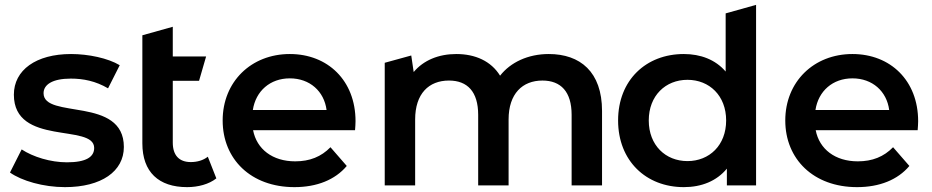

<svg xmlns="http://www.w3.org/2000/svg" viewBox="-20 -762 3831 789"><path d="M247 7C397 7 489 -58 489 -158C489 -367 159 -271 159 -379C159 -414 195 -439 271 -439C322 -439 373 -429 424 -399L472 -494C424 -523 343 -540 272 -540C128 -540 37 -474 37 -373C37 -160 367 -256 367 -154C367 -117 334 -95 255 -95C188 -95 116 -117 69 -148L21 -53C69 -19 158 7 247 7Z M834 -118C815 -103 790 -96 764 -96C716 -96 690 -124 690 -176V-430H798L827 -530H690V-652L565 -617V-173C565 -55 632 7 749 7C794 7 839 -5 869 -29Z M1441 -264C1441 -431 1327 -540 1171 -540C1012 -540 895 -426 895 -267C895 -108 1011 7 1190 7C1282 7 1357 -23 1405 -80L1338 -157C1300 -118 1253 -99 1193 -99C1100 -99 1035 -149 1020 -227H1439C1440 -239 1441 -254 1441 -264ZM1171 -440C1253 -440 1312 -387 1322 -310H1019C1031 -388 1090 -440 1171 -440Z M2235 -540C2150 -540 2078 -506 2035 -451C1998 -511 1933 -540 1855 -540C1782 -540 1720 -514 1680 -466L1670 -534L1561 -504V0H1686V-271C1686 -377 1742 -431 1825 -431C1901 -431 1945 -385 1945 -290V0H2070V-271C2070 -377 2127 -431 2209 -431C2285 -431 2329 -385 2329 -290V0H2454V-306C2454 -467 2364 -540 2235 -540Z M3087 -742 2962 -707V-468C2920 -517 2859 -540 2790 -540C2635 -540 2520 -433 2520 -267C2520 -101 2635 7 2790 7C2863 7 2925 -18 2967 -69V0H3087ZM2805 -100C2715 -100 2646 -165 2646 -267C2646 -369 2715 -434 2805 -434C2895 -434 2964 -369 2964 -267C2964 -165 2895 -100 2805 -100Z M3753 -264C3753 -431 3639 -540 3483 -540C3324 -540 3207 -426 3207 -267C3207 -108 3323 7 3502 7C3594 7 3669 -23 3717 -80L3650 -157C3612 -118 3565 -99 3505 -99C3412 -99 3347 -149 3332 -227H3751C3752 -239 3753 -254 3753 -264ZM3483 -440C3565 -440 3624 -387 3634 -310H3331C3343 -388 3402 -440 3483 -440Z"/></svg>

Font: Talent
Style: Bold
Weight: 600
Designer: Mike Powis
Version: Version 1.001;hotconv 1.0.109;makeotfexe 2.5.65596